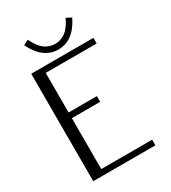

<svg xmlns="http://www.w3.org/2000/svg" viewBox="-233 -1108 1091 1225"><g transform="rotate(-30 312.5 -495.5)"><path d="M135.3 -971.7 172.9 -990.7Q181.2 -974.1 188.7 -960.9Q196.3 -947.8 209.2 -931.6Q222.2 -915.5 236.1 -905Q250 -894.5 270 -887.2Q290 -879.9 312.5 -879.9Q335 -879.9 355 -887.2Q375 -894.5 388.9 -905Q402.8 -915.5 415.8 -931.6Q428.7 -947.8 436.3 -960.9Q443.8 -974.1 452.1 -990.7L489.7 -971.7Q424.8 -838.4 312.5 -838.4Q200.2 -838.4 135.3 -971.7ZM83.5 -791.5H541.5V-750H166.5V-458.5H375V-416.5H166.5V-41.5H541.5V0H83.5Z"/></g></svg>

Font: Resagnicto
Style: Regular
Weight: 500
Version: Version 0.9991